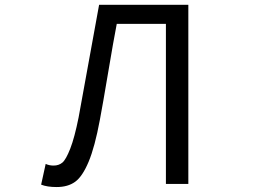

<svg xmlns="http://www.w3.org/2000/svg" viewBox="-20 -753 1040 786"><path d="M211.9 12.7Q172.9 12.7 148.4 2.9L167 -82Q181.6 -75.2 199.2 -75.2Q220.7 -75.2 235.4 -87.4Q250 -99.6 267.6 -144.5Q285.2 -189.5 301.8 -272.5Q303.7 -284.2 385.7 -733.4H751V0H659.2V-655.3H458Q444.3 -585 422.4 -454.1Q400.4 -323.2 388.7 -261.7Q368.2 -151.4 342.8 -90.8Q317.4 -30.3 287.6 -8.8Q257.8 12.7 211.9 12.7Z"/></svg>

Font: GenEi Gothic M Regular
Style: Regular
Weight: 400
Designer: o_tamon (Modified); [Source Han Sans]
Ryoko NISHIZUKA  (kana & ideographs); Paul D. Hunt (Latin, Greek & Cyrillic); Wenl
Version: Version 1.1a;Original Version 1.004